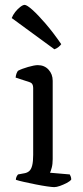

<svg xmlns="http://www.w3.org/2000/svg" viewBox="-20 -767 342 787"><path d="M202 0Q194 0 173 -3Q152 -6 127 -11Q102 -16 79.5 -21Q57 -26 45 -30Q45 -37 48 -43Q51 -49 54 -52L81 -57Q92 -59 100 -66Q108 -73 112 -89Q116 -105 116 -132V-407Q116 -416 112.5 -422Q109 -428 99 -431L44 -449Q45 -459 48 -466.5Q51 -474 54 -477Q69 -485 95 -492.5Q121 -500 135 -500Q162 -500 179 -481.5Q196 -463 196 -436V-115Q196 -94 192 -79.5Q188 -65 185 -59L266 -52Q268 -48 270 -43Q272 -38 272 -31Q267 -24 253.5 -17Q240 -10 226 -5Q212 0 202 0ZM203 -565 28 -693Q33 -706 42.5 -718Q52 -730 63 -738.5Q74 -747 81 -747Q90 -747 112.5 -727Q135 -707 166.5 -670.5Q198 -634 231 -586Q228 -581 220 -574.5Q212 -568 203 -565Z"/></svg>

Font: Texturina Medium 12pt Light
Style: Regular
Weight: 300
Version: Version 1.002